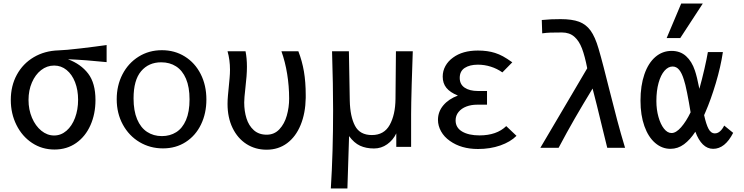

<svg xmlns="http://www.w3.org/2000/svg" viewBox="-20 -842 4240 1094"><path d="M41.5 -272.5Q41.5 -353 76 -416.2Q110.5 -479.5 172.2 -516Q234 -552.5 313 -555Q352.5 -556 441.2 -566.5Q530 -577 587.5 -585.5V-488Q473 -500 367 -504.5Q441 -477 482.5 -422.5Q524 -368 524 -272Q524 -193 495.5 -128.8Q467 -64.5 414 -27.2Q361 10 290.5 10Q219.5 10 162.8 -27.5Q106 -65 73.8 -129.8Q41.5 -194.5 41.5 -272.5ZM425 -273.5Q425 -329 407.8 -373.5Q390.5 -418 359.5 -443.2Q328.5 -468.5 288.5 -468.5Q247.5 -468.5 214.2 -442.5Q181 -416.5 161.8 -371.8Q142.5 -327 142.5 -272.5Q142.5 -217.5 162.2 -171Q182 -124.5 215.5 -97.2Q249 -70 288.5 -70Q327.5 -70 358.8 -97Q390 -124 407.5 -170.5Q425 -217 425 -273.5Z M645 -276.5Q645 -355 678 -418.8Q711 -482.5 769.8 -519.2Q828.5 -556 902.5 -556Q975.5 -556 1033.2 -520Q1091 -484 1123.5 -420Q1156 -356 1156 -275Q1156 -196 1125.2 -132.5Q1094.5 -69 1038.2 -32.8Q982 3.5 908.5 3.5Q835.5 3.5 775.2 -32.2Q715 -68 680 -132Q645 -196 645 -276.5ZM1060 -275.5Q1060 -346 1039.8 -393.2Q1019.5 -440.5 983.2 -463.8Q947 -487 898.5 -487Q827 -487 784 -436.2Q741 -385.5 741 -281.5Q741 -211 761.2 -162.8Q781.5 -114.5 818 -90.5Q854.5 -66.5 902.5 -66.5Q948.5 -66.5 984 -88.8Q1019.5 -111 1039.8 -158Q1060 -205 1060 -275.5Z M1276.5 -250Q1276.5 -272 1278.8 -297.5Q1281 -323 1283.5 -347Q1286 -371.5 1288.2 -397Q1290.5 -422.5 1290.5 -445Q1290.5 -500.5 1276.5 -550H1379Q1387 -510 1387 -461Q1387 -413.5 1378 -338.5Q1371.5 -283 1371.5 -258Q1371.5 -209 1384.5 -167.5Q1397.5 -126 1426.2 -100.2Q1455 -74.5 1499.5 -74.5Q1543 -74.5 1572 -105.5Q1601 -136.5 1614.2 -183.5Q1627.5 -230.5 1627.5 -280Q1627.5 -351.5 1616.2 -420.8Q1605 -490 1583.5 -550H1680Q1701.5 -494.5 1711.8 -434.5Q1722 -374.5 1722 -300V-284Q1720.5 -197 1693 -130Q1665.5 -63 1615.8 -26Q1566 11 1499 11Q1435 11 1384.5 -21.2Q1334 -53.5 1305.2 -112.8Q1276.5 -172 1276.5 -250Z M1878 -214Q1878 -354.5 1872 -550H1968L1973 -268Q1975 -178 2002.8 -125.2Q2030.5 -72.5 2099 -72.5Q2168.5 -72.5 2200.5 -130.2Q2232.5 -188 2233.5 -278L2236 -550H2332Q2329 -480 2325.8 -361.2Q2322.5 -242.5 2322.5 -191V-5H2238V-82Q2220 -44 2186.2 -20Q2152.5 4 2111 4Q2065.5 4 2031.5 -11.8Q1997.5 -27.5 1969 -66.5L1959.5 232H1865Q1878 27 1878 -214Z M2543.5 -39Q2510.5 -62 2493 -93.8Q2475.5 -125.5 2475.5 -159Q2475.5 -205.5 2506 -241.8Q2536.5 -278 2589 -297.5Q2544.5 -315.5 2523.5 -341.5Q2502.5 -367.5 2502.5 -405.5Q2502.5 -438 2518 -466Q2533.5 -494 2561.5 -514Q2615.5 -554 2703 -554Q2758 -554 2800.5 -540.5Q2824 -533 2846 -521Q2868 -509 2899 -487L2842.5 -429.5Q2812 -451 2776.2 -462.2Q2740.5 -473.5 2703 -473.5Q2656.5 -473.5 2628 -455Q2599.5 -436.5 2599.5 -398Q2599.5 -361.5 2627.5 -342.5Q2655.5 -323.5 2704 -323.5H2755V-245.5H2698Q2665 -245.5 2637.2 -235Q2609.5 -224.5 2592.8 -204Q2576 -183.5 2576 -156Q2576 -114.5 2613.2 -92.5Q2650.5 -70.5 2712 -70.5Q2810 -70.5 2864.5 -123.5L2923 -68Q2888.5 -33.5 2830.8 -13.2Q2773 7 2703.5 7Q2608 7 2543.5 -39Z M3246.5 -318 3326 -453Q3312.5 -522.5 3296 -566Q3279.5 -609.5 3252 -633.2Q3224.5 -657 3182 -657Q3138.5 -657 3116.2 -656.2Q3094 -655.5 3069.5 -652L3067 -728Q3099.5 -731 3121.2 -732Q3143 -733 3174 -733Q3239.5 -733 3279.2 -718.2Q3319 -703.5 3345 -667.8Q3371 -632 3390.5 -565Q3404 -519 3419.5 -459.2Q3435 -399.5 3449.5 -341Q3476.5 -233.5 3496.8 -157.2Q3517 -81 3541.5 0H3440L3413.5 -108Q3377.5 -258 3356.5 -337.5Q3299.5 -244 3255.2 -167.2Q3211 -90.5 3163 0H3059Q3176 -197 3246.5 -318Z M3629.5 -268.5Q3629.5 -354.5 3651.8 -418.8Q3674 -483 3714.2 -517.5Q3754.5 -552 3806.5 -552Q3856 -552 3889 -522.2Q3922 -492.5 3939.5 -440Q3951 -406.5 3965 -336Q3980 -389.5 3993.8 -449.5Q4007.5 -509.5 4013.5 -545.5H4099Q4086.5 -461.5 4058.5 -367.8Q4030.5 -274 3999 -202L3992 -186Q4003.5 -133.5 4017.2 -107.8Q4031 -82 4053.5 -82Q4069 -82 4082.5 -93.8Q4096 -105.5 4106.5 -126.5L4157.5 -85Q4111 6 4043.5 6Q4010.5 6 3985 -19Q3959.5 -44 3942 -91.5Q3912.5 -46 3877.5 -20Q3842.5 6 3800 6Q3752 6 3713 -27.5Q3674 -61 3651.8 -123.2Q3629.5 -185.5 3629.5 -268.5ZM3778.5 -625 3861.5 -822H3984.5L3856 -625ZM3806.5 -84Q3832 -84 3860.8 -116.8Q3889.5 -149.5 3915 -202Q3905.5 -261 3895 -313.2Q3884.5 -365.5 3877 -387Q3865.5 -425 3850 -444Q3834.5 -463 3812.5 -463Q3787.5 -463 3766.2 -438.8Q3745 -414.5 3732.5 -369.8Q3720 -325 3720 -266Q3720 -218 3731.8 -176Q3743.5 -134 3763.2 -109Q3783 -84 3806.5 -84Z"/></svg>

Font: JuliaMono Medium
Style: Regular
Weight: 500
Monospace: yes
Designer: cormullion
Foundry: corm
Version: Version 0.054; ttfautohint (v1.8.4)